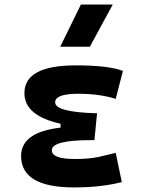

<svg xmlns="http://www.w3.org/2000/svg" viewBox="-20 -815 626 845"><path d="M305.7 9.8Q72.8 9.8 72.8 -128.4Q72.8 -233.4 246.6 -253.4V-270.5Q87.4 -305.7 87.4 -405.3Q87.4 -527.3 313.5 -527.3Q458 -527.3 521 -502.9L489.3 -379.9Q418.5 -402.3 324.2 -402.3Q222.7 -402.3 222.7 -364.7Q222.7 -321.3 407.2 -316.4L395.5 -198.2H379.9Q208 -198.2 208 -153.8Q208 -115.2 309.6 -115.2Q373 -115.2 414.8 -124.5Q456.5 -133.8 489.3 -142.1L516.1 -13.7Q475.6 -2.9 422.6 3.4Q369.6 9.8 305.7 9.8ZM245.1 -609.4 335.9 -794.9H476.1L375.5 -609.4Z"/></svg>

Font: Cascadia Mono PL
Style: Bold
Weight: 700
Monospace: yes
Designer: Aaron Bell
Foundry: Saja Typeworks
Version: Version 2404.023; ttfautohint (v1.8.4)